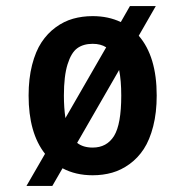

<svg xmlns="http://www.w3.org/2000/svg" viewBox="-20 -565 610 631"><path d="M284.5 11Q228.5 11 185.5 -12L152 46H67L128 -59.5Q74 -128 74 -251Q74 -307 85.5 -351.8Q97 -396.5 116.5 -426Q136 -455.5 163 -475.2Q190 -495 220.2 -503.5Q250.5 -512 284.5 -512Q336 -512 377 -492.5L407 -545H492L436 -447.5Q495 -379.5 495 -251Q495 -195 483.5 -150Q472 -105 452.5 -75.2Q433 -45.5 405.8 -25.8Q378.5 -6 348.5 2.5Q318.5 11 284.5 11ZM190 -251Q190 -211 195 -177L329 -409.5Q311 -421 284.5 -421Q254 -421 234 -406.5Q214 -392 202 -353.5Q190 -315 190 -251ZM284.5 -80Q331 -80 354.8 -118.2Q378.5 -156.5 378.5 -251Q378.5 -300 371.5 -335L233.5 -95.5Q253 -80 284.5 -80Z"/></svg>

Font: League Mono Narrow Medium
Style: Regular
Weight: 500
Width: 3
Designer: Tyler Finck
Foundry: The League of Moveable Type / Tyler Finck
Version: Version 2.210